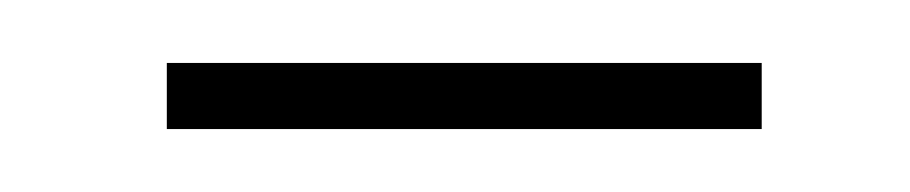

<svg xmlns="http://www.w3.org/2000/svg" viewBox="-20 -726 289 61"><path d="M222 -685H33V-706H222Z"/></svg>

Font: Fira Sans Condensed Thin
Style: Regular
Weight: 250
Width: 3
Designer: Carrois Corporate & Edenspiekermann AG
Foundry: Carrois Corporate GbR & Edenspiekermann AG
Version: Version 4.203